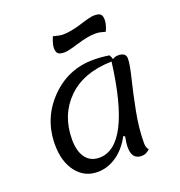

<svg xmlns="http://www.w3.org/2000/svg" viewBox="-151 -969 1051 1122"><g transform="rotate(-20 374.0 -408.5)"><path d="M324 -698Q293 -698 282.5 -708.5Q272 -719 272 -743Q272 -766 290 -810Q330 -799 349 -799Q399 -799 467 -820.5Q535 -842 556 -842Q588 -842 598 -831.5Q608 -821 608 -797Q608 -769 590 -729Q553 -740 531 -740Q482 -740 414 -719Q346 -698 324 -698ZM266 25Q185 25 135 -39.5Q85 -104 85 -210Q85 -372 196 -486Q307 -600 465 -600Q512 -600 563 -592Q573 -576 574 -564Q591 -575 609 -575Q658 -575 658 -538Q658 -503 638 -422Q618 -341 597.5 -236.5Q577 -132 577 -40Q577 -12 591 2Q568 25 540 25Q479 25 479 -50Q479 -76 487 -116L477 -121Q440 -51 384.5 -13Q329 25 266 25ZM189 -204Q189 -131 219 -90.5Q249 -50 304 -50Q498 -50 562 -554Q385 -550 287 -453Q189 -356 189 -204Z"/></g></svg>

Font: Lemonada Light
Style: Regular
Weight: 300
Designer: Mohamed Gaber (Arabic), Eduardo Tunni (Latin)
Foundry: Kief Type Foundry
Version: Version 4.004